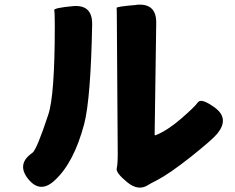

<svg xmlns="http://www.w3.org/2000/svg" viewBox="-20 -786 1040 848"><path d="M636 30Q592 60 542 19Q491 -23 495.5 -42Q500 -61 500 -106L496 -707Q496 -745 495 -751Q494 -757 580 -764L585 -765Q671 -772 670 -685L663 -192Q663 -187 668 -189Q720 -210 779.5 -261.5Q839 -313 854 -334Q869 -355 931 -309Q993 -262 940 -196Q919 -170 820 -91Q727 -18 675 9Q640 27 636 30ZM220 12Q157 70 104 4Q52 -62 123 -111Q142 -124 193 -279Q222 -364 222 -670Q222 -731 219.5 -741Q217 -751 303 -759Q388 -766 387 -679Q381 -352 352 -239Q306 -65 220 12Z"/></svg>

Font: Resource Han Rounded JP Heavy
Style: Regular
Weight: 900
Designer: Cyano Hao (round all glyphs); Ryoko NISHIZUKA 西塚涼子 (kana, bopomofo & ideographs); Paul D. Hunt (Latin, Greek & Cyrillic)
Foundry: Cyano Hao
Version: 0.990